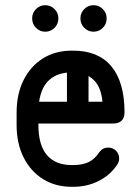

<svg xmlns="http://www.w3.org/2000/svg" viewBox="-20 -716 535 740"><path d="M86 -239.8Q68.5 -239.8 56.5 -252Q44.5 -264.2 44.5 -281.8Q44.5 -299.2 56.5 -311.5Q68.5 -323.8 86 -323.8H374.8Q370 -381 339.9 -409Q309.8 -437 262.2 -437H256.5Q194 -437 161 -398.8Q128 -360.5 128 -281.8V-234.5Q128 -156.8 161 -118.2Q194 -79.8 256.5 -79.8H262.2Q297.5 -79.8 321.5 -91.2Q345.5 -102.8 363 -129.8Q375.8 -147.2 397.2 -147.2Q415 -147.2 427.1 -135Q439.2 -122.8 439.2 -105.2Q439.2 -91.8 431.5 -81Q403.8 -40 359.4 -18Q315 4 262.2 4H256.5Q193.2 4 145.5 -25.9Q97.8 -55.8 70.9 -109.5Q44 -163.2 44 -234.5V-281.8Q44 -353.8 70.9 -407.4Q97.8 -461 145.5 -490.9Q193.2 -520.8 256.5 -520.8H262.2Q358.8 -520.8 409.1 -460.5Q459.5 -400.2 460 -284.2Q460 -239.8 415 -239.8ZM321.2 -315.8Q321.2 -299 308.9 -286.9Q296.5 -274.8 280 -274.8Q262.5 -274.8 250.2 -286.9Q238 -299 238 -315.8V-460Q238 -477.2 250.2 -489.6Q262.5 -502 280 -502Q296.5 -502 308.9 -489.6Q321.2 -477.2 321.2 -460ZM290 -646Q290 -666.2 304.9 -681.1Q319.8 -696 340.2 -696Q361.2 -696 376.1 -681.1Q391 -666.2 391 -646V-644.5Q391 -623.5 376.1 -608.6Q361.2 -593.8 340.2 -593.8Q319.8 -593.8 304.9 -608.6Q290 -623.5 290 -644.5ZM104 -646Q104 -666.2 118.9 -681.1Q133.8 -696 154.2 -696Q175.2 -696 190.1 -681.1Q205 -666.2 205 -646V-644.5Q205 -623.5 190.1 -608.6Q175.2 -593.8 154.2 -593.8Q133.8 -593.8 118.9 -608.6Q104 -623.5 104 -644.5Z"/></svg>

Font: Libertine-Super Thin
Style: Regular
Weight: 100
Designer: Bastien Sozeau
Foundry: NBR — Bastien Sozeau
Version: Version 2.003;gftools[0.9.33]